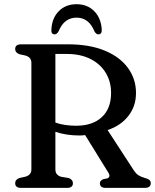

<svg xmlns="http://www.w3.org/2000/svg" viewBox="-20 -916 756 936"><path d="M643 -462.5Q643 -398.5 605.8 -350.8Q568.5 -303 504.5 -282L633 -84.5Q642.5 -70 654 -62.2Q665.5 -54.5 683 -49.5Q702 -44.5 708.5 -38.5Q715 -32.5 715 -23Q715 0 685.5 0H495.5Q467 0 467 -23Q467 -35.5 483.5 -42.5L501.5 -46Q522 -52.5 507.5 -75.5L395 -257.5Q381.5 -255.5 367.5 -255.5Q303 -255.5 250 -273.5V-90Q250 -62 279 -54L315.5 -48Q335.5 -40 335.5 -23Q335.5 0 306.5 0H83Q54 0 54 -23Q54 -41 75.5 -48.5L103 -54.5Q133 -62.5 133 -90V-610Q133 -637.5 103 -645.5L75.5 -651.5Q54 -659 54 -677Q54 -700 83 -700H310.5Q417 -700 491.2 -669Q565.5 -638 604.2 -584.2Q643 -530.5 643 -462.5ZM250 -653V-318.5Q273.5 -310 300 -306.5Q326.5 -303 350.5 -303Q431 -303 476.2 -344.8Q521.5 -386.5 521.5 -463Q521.5 -518 495.5 -561Q469.5 -604 421 -628.5Q372.5 -653 306 -653ZM353 -830Q292.5 -830 265.5 -763Q257 -748.5 246.5 -748.5Q228.5 -748.5 230.5 -772.5Q233.5 -828.5 267 -862Q300.5 -895.5 353 -895.5Q405.5 -895.5 439 -862Q472.5 -828.5 476 -772.5Q477.5 -748.5 459 -748.5Q449 -748.5 440.5 -763Q413.5 -830 353 -830Z"/></svg>

Font: Fraunces 9pt Soft
Style: Regular
Weight: 400
Version: Version 1.000;[0bf87f6ff]